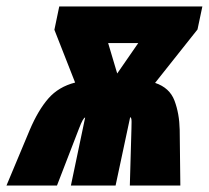

<svg xmlns="http://www.w3.org/2000/svg" viewBox="-72 -573 645 593"><path d="M290 -346 262 -440H355ZM-52 0H104L172 -176Q185 -210 191 -210L147 0H285L330 -211Q332 -211 333.5 -206.5Q335 -202 334 -176L329 0H485L483 -172Q482 -222 467 -262Q452 -302 407 -317L538 -482L553 -553H111L96 -481L160 -318Q109 -305 77.5 -269Q46 -233 20 -172Z"/></svg>

Font: Noto Sans Display Condensed Black
Style: Italic
Weight: 900
Width: 3
Italic angle: -192°
Designer: Monotype Design Team
Foundry: Monotype Imaging Inc.
Version: Version 1.900